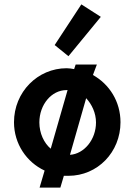

<svg xmlns="http://www.w3.org/2000/svg" viewBox="-20 -797 613 878"><path d="M352 -777 230 -591 293 -540 441 -720ZM300 -89 374 -348C400 -320 419 -280 419 -237C419 -158 364 -93 300 -89ZM319 -481C308 -483 296 -485 285 -485C152 -485 44 -376 44 -238C44 -139 102 -55 184 -17L161 61H256L272 7H293C426 7 531 -101 531 -238C531 -333 480 -412 405 -454L423 -502H326ZM212 -117C181 -143 160 -188 160 -237C160 -319 216 -385 284 -385H289Z"/></svg>

Font: Mint Spirit No2
Style: Bold
Weight: 700
Designer: HARENDAL Hirwen
Foundry: Arkandis Digital Foundry.
Version: Version 1.004;FFEdit